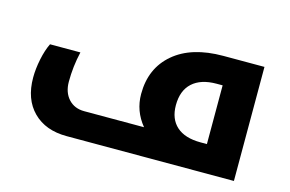

<svg xmlns="http://www.w3.org/2000/svg" viewBox="-70 -650 1215 805"><g transform="rotate(15 537.5 -247.5)"><path d="M264.2 0Q171.9 0 118.4 -53.7Q64.9 -107.4 64.9 -201.2Q64.9 -238.8 73.7 -281.5Q82.5 -324.2 97.2 -354H229Q213.9 -289.1 213.9 -223.1Q213.9 -176.8 239.7 -148.4Q265.6 -120.1 308.1 -120.1H567.9Q520 -178.2 520 -252Q520 -363.8 597.2 -429.4Q674.3 -495.1 812 -495.1H990.2V0ZM840.8 -120.1V-375H814.9Q746.6 -375 709.7 -341.3Q672.9 -307.6 672.9 -244.1Q672.9 -184.6 709 -152.3Q745.1 -120.1 813 -120.1Z"/></g></svg>

Font: DroidArabicKufi-Bold
Style: Bold
Weight: 700
Designer: Pascal Zoghbi
Foundry: Ascender Corporation
Version: Version 1.00